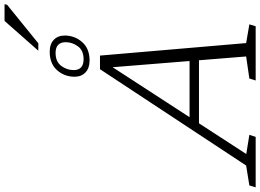

<svg xmlns="http://www.w3.org/2000/svg" viewBox="-238 -1000 1174 867"><g transform="rotate(-90 349.5 -567.0)"><path d="M206.5 -256 220.5 -298.5H541L527.5 -256ZM588 -43 672.5 -28.5 664 0H419L428 -28.5L527.5 -43L477.5 -664.5H491L87 -42.5L173.5 -28.5L164.5 0H-63.5L-55 -28.5L35 -43L470 -703H531.5ZM549 -930Q583.5 -930 602.8 -911.5Q622 -893 622 -862Q622 -817 592.5 -783.5Q563 -750 509.5 -750Q475 -750 455.5 -768.5Q436 -787 436 -817.5Q436 -863.5 465.5 -896.8Q495 -930 549 -930ZM514.5 -777Q554.5 -777 573.2 -802.5Q592 -828 592 -858Q592 -880 580 -891.8Q568 -903.5 543.5 -903.5Q504 -903.5 485 -878Q466 -852.5 466 -822Q466 -800 478.2 -788.5Q490.5 -777 514.5 -777ZM553.5 -981.5 688 -1134H763.5L761 -1122.5L587 -981.5Z"/></g></svg>

Font: Newsreader 9pt Light
Style: Italic
Weight: 300
Italic angle: -17°
Designer: Hugues Gentile
Foundry: Production Type
Version: Version 1.003